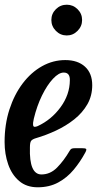

<svg xmlns="http://www.w3.org/2000/svg" viewBox="-22 -785 420 815"><path d="M-2.5 -182Q-2.5 -257 18 -320.2Q38.5 -383.5 74.2 -430.8Q110 -478 156.5 -504Q203 -530 255 -530Q308 -530 338.8 -502Q369.5 -474 369.5 -423.5Q369.5 -378.5 348.8 -342.2Q328 -306 293 -278.2Q258 -250.5 215.8 -230.8Q173.5 -211 130.5 -198.5Q115.5 -194 110.2 -187.2Q105 -180.5 105 -159Q101.5 -44.5 154 -44.5Q191.5 -44.5 220.5 -74Q249.5 -103.5 274 -145.5Q278 -152.5 282.8 -154.2Q287.5 -156 298.5 -156H325Q340.5 -156 343.5 -152.8Q346.5 -149.5 340 -137.5Q319 -98.5 291 -64.8Q263 -31 225.2 -10.5Q187.5 10 138 10Q90.5 10 59.2 -16.8Q28 -43.5 12.8 -87.2Q-2.5 -131 -2.5 -182ZM137.5 -249.5Q196 -276.5 235 -329.8Q274 -383 274.5 -444Q275.5 -477 248.5 -477Q227.5 -477 202.8 -450.5Q178 -424 156.2 -379.5Q134.5 -335 121.5 -281Q117 -262.5 118.8 -252.5Q120.5 -242.5 137.5 -249.5ZM261.5 -634.5Q234.5 -634.5 215.2 -654Q196 -673.5 196 -700Q196 -727 215.2 -746Q234.5 -765 261.5 -765Q288 -765 307.2 -746Q326.5 -727 326.5 -700Q326.5 -673.5 307.2 -654Q288 -634.5 261.5 -634.5Z"/></svg>

Font: Besley* Condensed Medium
Style: Italic
Weight: 500
Width: 3
Italic angle: -13°
Designer: Owen Earl
Foundry: indestructible type*
Version: Version 3.000; ttfautohint (v1.8.3)